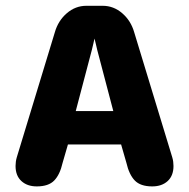

<svg xmlns="http://www.w3.org/2000/svg" viewBox="-20 -640 659 669"><path d="M108.1 9.5Q74.8 9.5 54.5 -9.2Q34.2 -27.8 34.2 -61.6Q34.2 -68.8 35.2 -76.5Q36.2 -84.1 38.6 -92.2L171.1 -527.6Q182.6 -567.8 212.7 -593.8Q242.8 -619.8 280.8 -619.8H337.8Q375.9 -619.8 406 -593.8Q436.1 -567.8 447.6 -527.6L580.1 -92.2Q582.6 -84.1 583.5 -76.5Q584.5 -68.8 584.5 -61.6Q584.5 -27.8 564.2 -9.1Q543.9 9.5 510.4 9.5Q469.5 9.5 449.7 -11Q429.9 -31.5 420.4 -72.8L402 -136.6H216.7L198.2 -72.8Q188.8 -31.5 168.9 -11Q149.1 9.5 108.1 9.5ZM243.9 -252.9H374.8L318.8 -465.9Q316.1 -477.3 313.8 -487.3Q311.6 -497.2 309.3 -505.6Q307.6 -497.2 305.1 -487.3Q302.7 -477.3 300 -465.9Z"/></svg>

Font: Sono ExtraLight
Style: Regular
Weight: 200
Designer: Tyler Finck
Foundry: Tyler Finck
Version: Version 2.112